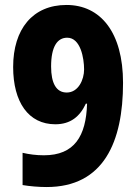

<svg xmlns="http://www.w3.org/2000/svg" viewBox="-20 -744 552 774"><path d="M476 -410C476 -614 385 -724 248 -724C112 -724 33 -627 33 -474C33 -332 95 -243 203 -243C264 -243 302 -274 326 -326H331C327 -195 280 -118 157 -118C125 -118 97 -122 71 -128V2C100 7 137 10 168 10C398 10 476 -172 476 -410ZM251 -592C305 -592 319 -509 319 -464C319 -423 296 -371 249 -371C207 -371 186 -408 186 -476C186 -556 211 -592 251 -592Z"/></svg>

Font: Noto Sans Khmer UI Condensed ExtraBold
Style: Regular
Weight: 800
Width: 3
Designer: Danh Hong and the Monotype Design Team
Foundry: Monotype Imaging Inc.
Version: Version 2.002